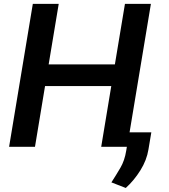

<svg xmlns="http://www.w3.org/2000/svg" viewBox="-20 -747 858 977"><path d="M26.3 0 147 -727.3H278.8L227.6 -419.4H564.6L615.8 -727.3H747.9L627.1 0H495L546.2 -308.9H209.2L158 0ZM750 -73.5 735.4 13.5Q726.6 68.2 694.4 119.7Q662.3 171.2 620 209.5L546.9 181.1Q570.7 144.2 592.5 107.1Q614.3 70 622.2 20.2L637.8 -73.5Z"/></svg>

Font: Inter UI Semi Bold
Style: Italic
Weight: 600
Italic angle: -9.39999°
Designer: Rasmus Andersson
Foundry: rsms
Version: 3.2;8d6f07862